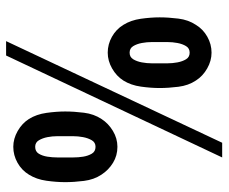

<svg xmlns="http://www.w3.org/2000/svg" viewBox="-78 -652 731 614"><g transform="rotate(90 287.0 -345.5)"><path d="M450 -23Q424 -23 399.5 -37Q375 -51 361 -73Q346 -97 341.5 -129Q337 -161 337 -189Q337 -217 341 -249Q345 -281 361 -305Q375 -327 399 -341.5Q423 -356 450 -356Q478 -356 501 -342Q524 -328 539 -305Q555 -281 559 -249Q563 -217 563 -189Q563 -161 558.5 -129Q554 -97 539 -73Q525 -50 501 -36.5Q477 -23 450 -23ZM149 -325Q122 -325 98 -338.5Q74 -352 60 -375Q45 -399 40.5 -431Q36 -463 36 -491Q36 -519 40 -551Q44 -583 60 -607Q74 -630 98 -643.5Q122 -657 149 -657Q175 -657 199.5 -643Q224 -629 238 -607Q254 -583 258 -551Q262 -519 262 -491Q262 -463 257.5 -431Q253 -399 238 -375Q224 -353 199.5 -339Q175 -325 149 -325ZM437 -691H484L158 0H112ZM450 -93Q465 -93 472 -104.5Q479 -116 481.5 -132Q484 -148 484 -164Q484 -180 484 -189Q484 -198 484 -214.5Q484 -231 481.5 -246.5Q479 -262 472 -274Q465 -286 450 -286Q436 -286 429 -274Q422 -262 419 -246Q416 -230 416 -214Q416 -198 416 -189Q416 -180 416 -164Q416 -148 419 -132.5Q422 -117 429 -105Q436 -93 450 -93ZM149 -395Q163 -395 170 -406.5Q177 -418 180 -434Q183 -450 183 -466Q183 -482 183 -491Q183 -500 183 -516Q183 -532 180 -548Q177 -564 170 -575.5Q163 -587 149 -587Q135 -587 128 -575.5Q121 -564 118 -548Q115 -532 115 -516Q115 -500 115 -491Q115 -482 115 -466Q115 -450 118 -434Q121 -418 128 -406.5Q135 -395 149 -395Z"/></g></svg>

Font: Osterbar
Style: Regular
Weight: 500
Width: 3
Designer: Peter Wiegel, Basierend auf Erbar schmal-halbfette Grotesk v. Jacob Erbar
Foundry: Peter Wiegel
Version: Version 1.0